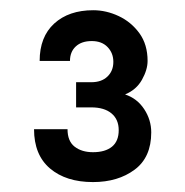

<svg xmlns="http://www.w3.org/2000/svg" viewBox="-20 -912 369 383"><path d="M119.6 -790.5Q119.6 -808.6 131.1 -819.3Q142.6 -830.1 163.1 -830.1Q183.1 -830.1 194.6 -818.1Q206.1 -806.2 206.1 -788.6Q206.1 -770.5 194.3 -759.3Q182.6 -748 162.1 -748H131.8V-697.8H162.1Q188 -697.8 202.4 -685.8Q216.8 -673.8 216.8 -652.3Q216.8 -630.4 203.4 -619.4Q189.9 -608.4 165.5 -608.4Q143.1 -608.4 128.9 -619.4Q114.7 -630.4 114.7 -654.3H47.9Q47.9 -603 79.8 -575.9Q111.8 -548.8 165.5 -548.8Q215.3 -548.8 248.5 -573.5Q281.7 -598.1 281.7 -647.9Q281.7 -672.9 267.6 -694.3Q253.4 -715.8 229.5 -723.6Q252 -732.9 263.2 -752.9Q274.4 -772.9 274.4 -790.5Q274.4 -823.2 258.1 -845.7Q241.7 -868.2 216.8 -879.9Q191.9 -891.6 166 -891.6Q117.2 -891.6 88.1 -865Q59.1 -838.4 59.1 -790.5Z"/></svg>

Font: Estedad-FD-VF Thin
Style: Regular
Weight: 100
Designer: Amin Abedi
Version: Version 5.0